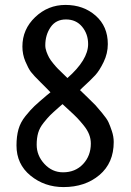

<svg xmlns="http://www.w3.org/2000/svg" viewBox="-20 -749 532 780"><path d="M314 -392 305 -383Q307 -381 334 -355Q361 -329 367.5 -322Q374 -315 394 -291Q414 -267 420.5 -253Q427 -239 434.5 -216.5Q442 -194 442 -172Q442 -87 384 -38Q326 11 238 11Q161 11 104 -35.5Q47 -82 47 -158Q47 -195 55 -223.5Q63 -252 83.5 -277.5Q104 -303 120 -318Q136 -333 169 -361L185 -374Q176 -384 146 -413.5Q116 -443 105.5 -457Q95 -471 83 -499.5Q71 -528 71 -560Q71 -630 123 -679.5Q175 -729 246 -729Q319 -729 368.5 -685.5Q418 -642 418 -570Q418 -532 401 -497Q384 -462 367 -443.5Q350 -425 314 -392ZM254 -432Q338 -506 338 -570Q338 -611 313.5 -640.5Q289 -670 248 -670Q207 -670 185.5 -638.5Q164 -607 164 -565Q164 -552 169 -538.5Q174 -525 179.5 -515Q185 -505 196.5 -491Q208 -477 215 -470Q222 -463 236 -449.5Q250 -436 254 -432ZM234 -326 219 -313Q194 -291 183.5 -280.5Q173 -270 157 -250Q141 -230 135 -209Q129 -188 129 -161Q129 -117 160.5 -83Q192 -49 236 -49Q286 -49 317.5 -82.5Q349 -116 349 -166Q349 -185 342 -203Q335 -221 320 -239.5Q305 -258 293.5 -270Q282 -282 261 -301Q240 -320 234 -326Z"/></svg>

Font: Rosario
Style: Regular
Weight: 400
Designer: Hector Gatti
Foundry: Omnibus-Type
Version: Version 1.004